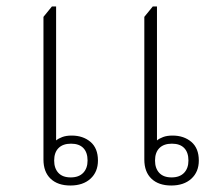

<svg xmlns="http://www.w3.org/2000/svg" viewBox="-20 -569 684 592"><path d="M197 3Q158 3 136 -18Q114 -39 114 -77V-517L140 -549H153V-136Q160 -142 172 -146.5Q184 -151 201 -151Q236 -151 259 -131.5Q282 -112 282 -74Q282 -39 259 -18Q236 3 197 3ZM198 -22Q223 -22 236.5 -36Q250 -50 250 -74Q250 -99 237 -112.5Q224 -126 199 -126Q174 -126 160.5 -112.5Q147 -99 147 -74Q147 -50 160 -36Q173 -22 198 -22ZM508 3Q469 3 447 -18Q425 -39 425 -77V-517L451 -549H464V-136Q471 -142 483 -146.5Q495 -151 512 -151Q547 -151 570 -131.5Q593 -112 593 -74Q593 -39 570 -18Q547 3 508 3ZM509 -22Q534 -22 547.5 -36Q561 -50 561 -74Q561 -99 548 -112.5Q535 -126 510 -126Q485 -126 471.5 -112.5Q458 -99 458 -74Q458 -50 471 -36Q484 -22 509 -22Z"/></svg>

Font: Noto Serif Thai ExtraLight
Style: Regular
Weight: 250
Version: Version 2.001